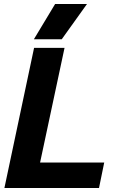

<svg xmlns="http://www.w3.org/2000/svg" viewBox="-20 -938 577 958"><path d="M255 -918H414L288 -742H149ZM150 -699H302L180 -127H500L474 0H2Z"/></svg>

Font: Prompt SemiBold
Style: Italic
Weight: 600
Italic angle: -12°
Designer: Katatrad Team
Foundry: CadsonDemak
Version: Version 1.001